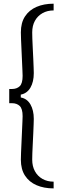

<svg xmlns="http://www.w3.org/2000/svg" viewBox="-20 -820 340 1040"><path d="M270.5 200.5Q218 200.5 178 183.2Q138 166 115.5 131.5Q93 97 93 45Q93 32.5 94 7Q95 -18.5 96.5 -49.2Q98 -80 99.2 -109.8Q100.5 -139.5 101.5 -161.5Q102.5 -183.5 102.5 -190.5Q102.5 -231 86.8 -246Q71 -261 45 -261H30V-338H45Q71 -338 86.8 -353Q102.5 -368 102.5 -409Q102.5 -416 101.5 -437.8Q100.5 -459.5 99.2 -489.2Q98 -519 96.5 -549.8Q95 -580.5 94 -606Q93 -631.5 93 -644.5Q93 -697 115.5 -731.2Q138 -765.5 178 -782.8Q218 -800 270.5 -800V-763.5Q236 -763.5 209.8 -748.5Q183.5 -733.5 169 -707Q154.5 -680.5 154.5 -644.5Q154.5 -633 155.2 -609.8Q156 -586.5 157.5 -558.2Q159 -530 160.2 -502.5Q161.5 -475 162.2 -453.8Q163 -432.5 163 -424Q163 -376.5 144.8 -345.2Q126.5 -314 92.5 -307.5V-292Q126.5 -286 144.8 -254.5Q163 -223 163 -176Q163 -167.5 162.2 -146.2Q161.5 -125 160.2 -97.2Q159 -69.5 157.5 -41.2Q156 -13 155.2 10Q154.5 33 154.5 45Q154.5 80.5 169 107.2Q183.5 134 209.8 149Q236 164 270.5 164Z"/></svg>

Font: Big Shoulders Stencil Text Thin Light
Style: Regular
Weight: 300
Version: Version 2.001